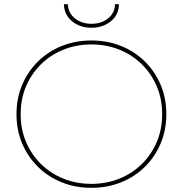

<svg xmlns="http://www.w3.org/2000/svg" viewBox="-20 -897 876 920"><path d="M418 3Q341 3 275.5 -23.5Q210 -50 161.5 -98Q113 -146 86 -210Q59 -274 59 -350Q59 -426 86 -490Q113 -554 161.5 -602Q210 -650 275.5 -676.5Q341 -703 418 -703Q495 -703 560.5 -676.5Q626 -650 674.5 -602Q723 -554 750 -490Q777 -426 777 -350Q777 -274 750 -210Q723 -146 674.5 -98Q626 -50 560.5 -23.5Q495 3 418 3ZM418 -16Q490 -16 552 -41Q614 -66 660 -111.5Q706 -157 731.5 -217.5Q757 -278 757 -350Q757 -422 731.5 -482.5Q706 -543 660 -588.5Q614 -634 552 -659Q490 -684 418 -684Q346 -684 284 -659Q222 -634 176 -588.5Q130 -543 104.5 -482.5Q79 -422 79 -350Q79 -278 104.5 -217.5Q130 -157 176 -111.5Q222 -66 284 -41Q346 -16 418 -16ZM418 -764Q364 -764 326 -794.5Q288 -825 286 -877H305Q307 -834 339.5 -808.5Q372 -783 418 -783Q465 -783 497.5 -808.5Q530 -834 531 -877H550Q549 -825 510.5 -794.5Q472 -764 418 -764Z"/></svg>

Font: Montserrat Thin Thin
Style: Regular
Weight: 250
Version: Version 9.000